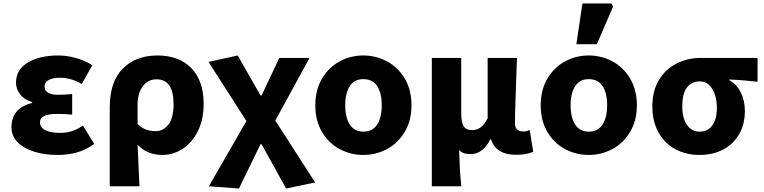

<svg xmlns="http://www.w3.org/2000/svg" viewBox="-20 -878 4393 1104"><path d="M46 -146Q46 -257 165 -286V-291Q120 -304 96 -335.5Q72 -367 72 -402Q72 -479 141 -519Q210 -559 314 -559Q365 -559 416.5 -544.5Q468 -530 511 -503L450 -395Q390 -431 324 -431Q282 -431 259 -417.5Q236 -404 236 -380Q236 -357 256.5 -345Q277 -333 314 -333Q345 -333 395 -337V-219Q345 -223 312 -223Q259 -223 234.5 -211.5Q210 -200 210 -174Q210 -145 240.5 -129.5Q271 -114 327 -114Q398 -114 457 -156L522 -50Q469 -14 419 -0.5Q369 13 311 13Q238 13 177.5 -5.5Q117 -24 81.5 -60Q46 -96 46 -146Z M885 -559Q1010 -559 1080.5 -486Q1151 -413 1151 -281Q1151 -191 1118 -124.5Q1085 -58 1030.5 -22.5Q976 13 914 13Q826 13 771 -46L782 193H611V-260Q611 -409 686.5 -484Q762 -559 885 -559ZM978 -279Q978 -351 953.5 -386.5Q929 -422 879 -422Q831 -422 801 -381.5Q771 -341 771 -275V-165Q795 -142 820 -133Q845 -124 875 -124Q920 -124 949 -162.5Q978 -201 978 -279Z M1181 193 1397 -182 1179 -522 1347 -559 1478 -329H1484L1586 -545H1760L1563 -185L1792 171L1625 206L1484 -49H1478L1354 206Z M1793 -273Q1793 -360 1831 -425Q1869 -490 1932 -524.5Q1995 -559 2069 -559Q2143 -559 2206.5 -524.5Q2270 -490 2308 -425Q2346 -360 2346 -273Q2346 -185 2307.5 -120Q2269 -55 2205.5 -21Q2142 13 2069 13Q1996 13 1932.5 -21Q1869 -55 1831 -120Q1793 -185 1793 -273ZM2175 -273Q2175 -344 2148.5 -383.5Q2122 -423 2069 -423Q2018 -423 1991.5 -383Q1965 -343 1965 -273Q1965 -202 1991.5 -161.5Q2018 -121 2069 -121Q2122 -121 2148.5 -161.5Q2175 -202 2175 -273Z M2463 -545H2632V-230Q2632 -174 2646 -152Q2660 -130 2694 -130Q2722 -130 2743 -145Q2764 -160 2784 -198V-545H2953L2951 -504Q2948 -413 2944.5 -316Q2941 -219 2941 -170Q2941 -144 2954 -133Q2967 -122 2991 -122Q3007 -122 3026 -130L3046 -5Q3023 4 3001 8Q2979 12 2947 12Q2832 12 2803 -77H2799Q2780 -36 2751 -14Q2722 8 2686 8Q2664 8 2648.5 3Q2633 -2 2620 -15Q2622 54 2624.5 98.5Q2627 143 2633 193H2463Z M3089 -273Q3089 -360 3127 -425Q3165 -490 3228 -524.5Q3291 -559 3365 -559Q3439 -559 3502.5 -524.5Q3566 -490 3604 -425Q3642 -360 3642 -273Q3642 -185 3603.5 -120Q3565 -55 3501.5 -21Q3438 13 3365 13Q3292 13 3228.5 -21Q3165 -55 3127 -120Q3089 -185 3089 -273ZM3471 -273Q3471 -344 3444.5 -383.5Q3418 -423 3365 -423Q3314 -423 3287.5 -383Q3261 -343 3261 -273Q3261 -202 3287.5 -161.5Q3314 -121 3365 -121Q3418 -121 3444.5 -161.5Q3471 -202 3471 -273ZM3329 -858H3495L3505 -840L3412 -624H3294Z M3731 -266Q3731 -356 3769.5 -419Q3808 -482 3871.5 -513.5Q3935 -545 4010 -545H4336V-408Q4236 -419 4173 -421V-417Q4215 -395 4239 -347.5Q4263 -300 4263 -240Q4263 -163 4229.5 -105.5Q4196 -48 4137 -17.5Q4078 13 4002 13Q3926 13 3864.5 -19.5Q3803 -52 3767 -115.5Q3731 -179 3731 -266ZM4102 -257Q4102 -322 4076 -366Q4050 -410 4004 -410Q3956 -410 3929.5 -374.5Q3903 -339 3903 -266Q3903 -199 3930 -160Q3957 -121 4003 -121Q4050 -121 4076 -157Q4102 -193 4102 -257Z"/></svg>

Font: Nebula Sans Bold
Style: Regular
Weight: 700
Designer: Paul D. Hunt for Adobe (as Source Sans)
Foundry: Nebula Entertainment & Broadcasting LLC
Version: Version 1.010